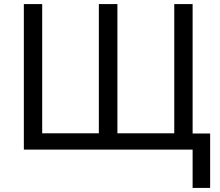

<svg xmlns="http://www.w3.org/2000/svg" viewBox="-20 -734 1081 942"><path d="M1011 -79V188H925V0H97V-714H187V-80H465V-714H556V-80H835V-714H925V-79Z"/></svg>

Font: Go Noto Kurrent-Regular
Style: Regular
Weight: 400
Designer: Monotype Design Team
Foundry: Monotype Imaging Inc.
Version: Version 2.012; ttfautohint (v1.8.4.7-5d5b)